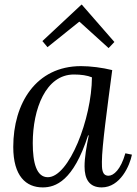

<svg xmlns="http://www.w3.org/2000/svg" viewBox="-20 -796 588 827"><path d="M472.7 -615.2 332.5 -775.9H330.6L162.6 -619.1L184.6 -592.8L320.8 -702.1H322.8L447.8 -588.9ZM362.3 -212.9C352.1 -163.1 344.2 -116.7 344.2 -79.1C344.2 -24.9 364.3 11.2 418 11.2C498 11.2 539.1 -83 548.3 -129.9L520 -135.7C500 -64.9 469.2 -39.1 447.3 -39.1C418 -39.1 418.9 -71.8 418.9 -99.1C418.9 -164.1 442.4 -335 463.4 -494.1C419.9 -504.9 369.1 -511.2 329.1 -511.2C134.3 -511.2 37.1 -350.1 37.1 -163.1C37.1 -37.1 92.3 11.2 164.1 11.2C219.2 11.2 295.9 -16.1 359.4 -212.9ZM298.3 -475.1C329.1 -475.1 356 -471.2 376 -462.9C375 -284.2 277.3 -32.7 186 -32.7C137.2 -32.7 121.1 -94.7 121.1 -179.7C121.1 -326.7 177.2 -475.1 298.3 -475.1Z"/></svg>

Font: Lora Italic
Style: Regular
Weight: 400
Italic angle: -3°
Designer: Olga Karpushina, Alexei Vanyashin
Foundry: Cyreal
Version: Version 1.011;PS 001.011;hotconv 1.0.70;makeotf.lib2.5.58329